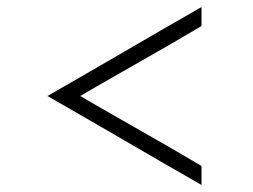

<svg xmlns="http://www.w3.org/2000/svg" viewBox="-20 -511 720 546"><path d="M553 -39Q467 -90 380.5 -139Q294 -188 208 -238Q294 -288 380.5 -337Q467 -386 553 -437V-491Q443 -428 334 -364.5Q225 -301 115 -238Q225 -175 334 -111.5Q443 -48 553 15Z"/></svg>

Font: Josefin Slab Thin
Style: Regular
Weight: 400
Version: Version 2.000